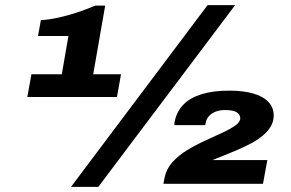

<svg xmlns="http://www.w3.org/2000/svg" viewBox="-20 -720 1140 752"><path d="M258 12 793 -700H901L365 12ZM87 -340 103 -429H222L248 -579H129L140 -641Q173 -643 211 -651.5Q249 -660 286 -672.5Q323 -685 353 -698H392L345 -429H454L438 -340ZM620 0 625 -26Q632 -59 655.5 -85Q679 -111 712.5 -131.5Q746 -152 782 -168.5Q818 -185 849.5 -199.5Q881 -214 901 -228Q921 -242 921 -257Q921 -271 907.5 -280Q894 -289 861 -289Q840 -289 824 -282.5Q808 -276 798.5 -265.5Q789 -255 786 -241L784 -230H663Q663 -232 663 -236Q663 -240 664 -243Q672 -284 699 -311Q726 -338 771 -351.5Q816 -365 878 -365Q932 -365 971 -354Q1010 -343 1031 -321Q1052 -299 1052 -267Q1052 -244 1040 -224Q1028 -204 1007.5 -187.5Q987 -171 961.5 -157.5Q936 -144 909 -132.5Q882 -121 857 -111Q832 -101 812 -93H1027L1010 0Z"/></svg>

Font: Archivo Expanded Black
Style: Italic
Weight: 900
Width: 7
Italic angle: -10°
Designer: Hector Gatti
Foundry: Omnibus-Type
Version: Version 2.001